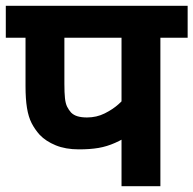

<svg xmlns="http://www.w3.org/2000/svg" viewBox="-20 -642 667 662"><path d="M533 -512V0H399V-220L438 -183Q405 -162 377 -149.5Q349 -137 320 -132Q291 -127 252 -127Q206 -127 172 -141Q138 -155 117 -177Q100 -196 89 -217.5Q78 -239 73 -270Q68 -301 68 -345V-512H0V-622H627V-512ZM399 -512H202V-353Q202 -322 204 -303.5Q206 -285 211.5 -274Q217 -263 225 -254Q234 -245 247.5 -241Q261 -237 280 -237Q313 -237 341 -251Q369 -265 388.5 -282.5Q408 -300 414 -311L399 -232Z"/></svg>

Font: Noto Sans Devanagari
Style: Regular
Weight: 400
Designer: Jelle Bosma - Monotype Design Team
Foundry: Monotype Imaging Inc.
Version: Version 2.003